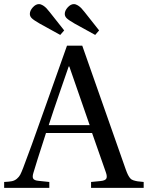

<svg xmlns="http://www.w3.org/2000/svg" viewBox="-49 -914 719 934"><path d="M96.2 -846.2Q96.2 -862.3 110.6 -878.2Q125 -894 140.1 -894Q149.9 -894 160.2 -887.5Q170.4 -880.9 176.8 -874Q183.1 -867.2 192.9 -855L263.2 -766.1L244.1 -744.1L143.1 -799.8Q115.2 -815.9 105.7 -825.2Q96.2 -834.5 96.2 -846.2ZM266.1 -846.2Q266.1 -862.3 280.5 -878.2Q294.9 -894 310.1 -894Q319.8 -894 330.1 -887.5Q340.3 -880.9 346.7 -874Q353 -867.2 362.8 -855L433.1 -766.1L414.1 -744.1L313 -799.8Q285.2 -815.9 275.6 -825.2Q266.1 -834.5 266.1 -846.2ZM-28.8 0V-28.8Q-4.4 -29.8 9.3 -32.7Q22.9 -35.6 33.4 -44.7Q43.9 -53.7 49.6 -64.5Q55.2 -75.2 64 -98.1Q93.3 -173.3 171.9 -396L276.9 -691.9H351.1L563 -88.9Q568.8 -72.8 573.7 -63.2Q578.6 -53.7 584.2 -46.9Q589.8 -40 599.9 -36.9Q609.9 -33.7 619.9 -32Q629.9 -30.3 649.9 -28.8V0H394V-28.8L439 -33.2Q462.4 -35.2 468 -44.9Q473.6 -54.7 465.8 -76.2L398.9 -267.1H174.8Q124.5 -111.8 113.8 -74.2Q107.4 -54.2 112.5 -45.2Q117.7 -36.1 139.2 -34.2L190.9 -28.8V0ZM188 -305.2H387.2L288.1 -590.8H285.2Q282.2 -582 244.6 -473.4Q207 -364.7 188 -305.2Z"/></svg>

Font: Heuristica
Style: Regular
Weight: 400
Version: Version 1.0.2